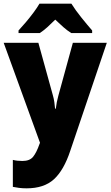

<svg xmlns="http://www.w3.org/2000/svg" viewBox="-20 -786 602 1046"><path d="M0 -553H189L268 -267Q273 -250 276 -230Q279 -210 280 -194H284Q286 -212 289.5 -229.5Q293 -247 298 -265L377 -553H562L363 35Q328 141 274 190.5Q220 240 125 240Q102 240 83.5 237.5Q65 235 50 232V85Q61 88 74.5 89.5Q88 91 102 91Q142 91 160.5 68Q179 45 195 -1L198 -8ZM369 -766Q390 -732 422.5 -691.5Q455 -651 482 -620V-606H368Q346 -620 325.5 -638Q305 -656 281 -679Q257 -655 237.5 -637.5Q218 -620 197 -606H81V-620Q98 -638 120 -664Q142 -690 162.5 -717.5Q183 -745 195 -766Z"/></svg>

Font: Noto Sans Hebrew SemiCondensed Black
Style: Regular
Weight: 900
Width: 4
Designer: Ben Nathan
Foundry: Google LLC
Version: Version 3.001; ttfautohint (v1.8.4.7-5d5b)